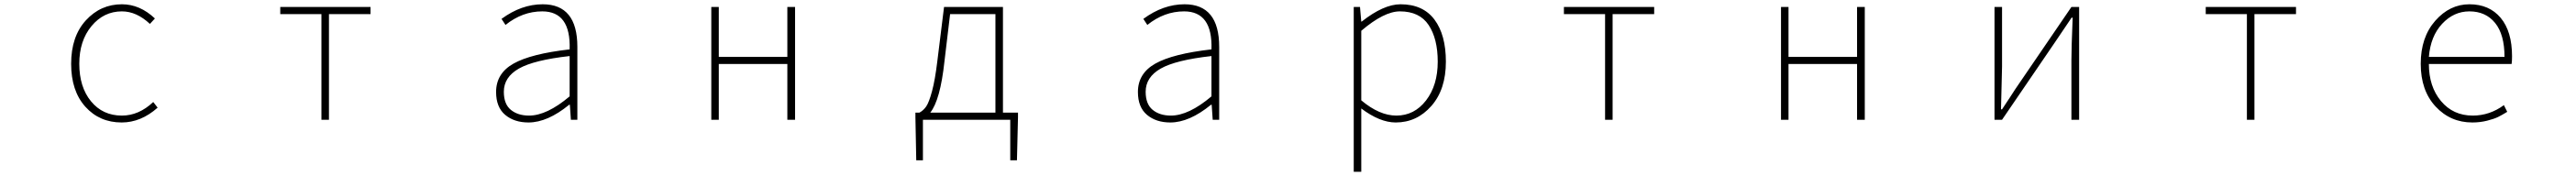

<svg xmlns="http://www.w3.org/2000/svg" viewBox="-20 -560 12040 823"><path d="M548.8 12.7Q445.3 12.7 378.9 -61Q312.5 -134.8 312.5 -261.7Q312.5 -389.6 381.3 -464.8Q450.2 -540 549.8 -540Q633.8 -540 704.1 -473.6L680.7 -448.2Q618.2 -506.8 549.8 -506.8Q464.8 -506.8 407.7 -438Q350.6 -369.1 350.6 -261.7Q350.6 -153.3 405.3 -86.4Q460 -19.5 549.8 -19.5Q628.9 -19.5 696.3 -83L716.8 -56.6Q638.7 12.7 548.8 12.7Z M1482.4 0V-494.1H1290V-527.3H1711.9V-494.1H1517.6V0Z M2450.2 12.7Q2383.8 12.7 2341.3 -22.9Q2298.8 -58.6 2298.8 -129.9Q2298.8 -216.8 2380.4 -262.7Q2461.9 -308.6 2642.6 -329.1Q2648.4 -506.8 2514.6 -506.8Q2421.9 -506.8 2342.8 -443.4L2324.2 -471.7Q2417 -540 2516.6 -540Q2678.7 -540 2678.7 -340.8V0H2648.4L2643.6 -70.3H2640.6Q2539.1 12.7 2450.2 12.7ZM2453.1 -19.5Q2536.1 -19.5 2642.6 -109.4V-297.9Q2475.6 -279.3 2405.3 -239.3Q2335 -199.2 2335 -130.9Q2335 -73.2 2367.7 -46.4Q2400.4 -19.5 2453.1 -19.5Z M3304.7 0V-527.3H3339.8V-293.9H3660.2V-527.3H3696.3V0H3660.2V-260.7H3339.8V0Z M4420.9 -494.1 4394.5 -272.5Q4375 -91.8 4328.1 -33.2H4632.8V-494.1ZM4668 -33.2H4738.3V-12.7L4733.4 189.5H4702.1V0H4293.9V189.5H4262.7L4258.8 -12.7V-33.2H4277.3Q4295.9 -43 4309.1 -62Q4322.3 -81.1 4336.4 -133.3Q4350.6 -185.5 4361.3 -274.4L4392.6 -527.3H4668Z M5450.2 12.7Q5383.8 12.7 5341.3 -22.9Q5298.8 -58.6 5298.8 -129.9Q5298.8 -216.8 5380.4 -262.7Q5461.9 -308.6 5642.6 -329.1Q5648.4 -506.8 5514.6 -506.8Q5421.9 -506.8 5342.8 -443.4L5324.2 -471.7Q5417 -540 5516.6 -540Q5678.7 -540 5678.7 -340.8V0H5648.4L5643.6 -70.3H5640.6Q5539.1 12.7 5450.2 12.7ZM5453.1 -19.5Q5536.1 -19.5 5642.6 -109.4V-297.9Q5475.6 -279.3 5405.3 -239.3Q5335 -199.2 5335 -130.9Q5335 -73.2 5367.7 -46.4Q5400.4 -19.5 5453.1 -19.5Z M6342.8 -416V-90.8Q6427.7 -19.5 6506.8 -19.5Q6590.8 -19.5 6645.5 -90.3Q6700.2 -161.1 6700.2 -271.5Q6700.2 -378.9 6657.7 -442.9Q6615.2 -506.8 6523.4 -506.8Q6449.2 -506.8 6342.8 -416ZM6307.6 243.2V-527.3H6336.9L6342.8 -459H6344.7Q6447.3 -540 6526.4 -540Q6630.9 -540 6684.6 -468.8Q6738.3 -397.5 6738.3 -271.5Q6738.3 -141.6 6670.4 -64.5Q6602.5 12.7 6503.9 12.7Q6429.7 12.7 6342.8 -52.7V243.2Z M7482.4 0V-494.1H7290V-527.3H7711.9V-494.1H7517.6V0Z M8304.7 0V-527.3H8339.8V-293.9H8660.2V-527.3H8696.3V0H8660.2V-260.7H8339.8V0Z M9302.7 0V-527.3H9337.9V-249Q9337.9 -226.6 9333 -48.8H9337.9Q9349.6 -65.4 9376 -106.4Q9402.3 -147.5 9414.1 -164.1L9662.1 -527.3H9698.2V0H9662.1V-277.3Q9662.1 -335 9668 -477.5H9663.1L9585.9 -363.3L9337.9 0Z M10482.4 0V-494.1H10290V-527.3H10711.9V-494.1H10517.6V0Z M11536.1 12.7Q11433.6 12.7 11364.3 -62Q11294.9 -136.7 11294.9 -261.7Q11294.9 -385.7 11362.8 -462.9Q11430.7 -540 11522.5 -540Q11615.2 -540 11668.5 -476.6Q11721.7 -413.1 11721.7 -296.9Q11721.7 -273.4 11719.7 -260.7H11333Q11333 -155.3 11389.6 -87.4Q11446.3 -19.5 11538.1 -19.5Q11617.2 -19.5 11683.6 -68.4L11699.2 -37.1Q11673.8 -21.5 11655.8 -12.7Q11637.7 -3.9 11605 4.4Q11572.3 12.7 11536.1 12.7ZM11333 -293.9H11686.5Q11686.5 -398.4 11642.6 -452.6Q11598.6 -506.8 11522.5 -506.8Q11449.2 -506.8 11395 -448.7Q11340.8 -390.6 11333 -293.9Z"/></svg>

Font: Gen Shin Gothic Monospace ExtraLight
Style: Regular
Weight: 200
Designer: [Source Han Sans]
Ryoko NISHIZUKA  (kana & ideographs); Paul D. Hunt (Latin, Greek & Cyrillic); Wenlong ZHANG  (bopomofo
Version: Version 1.002.20150607